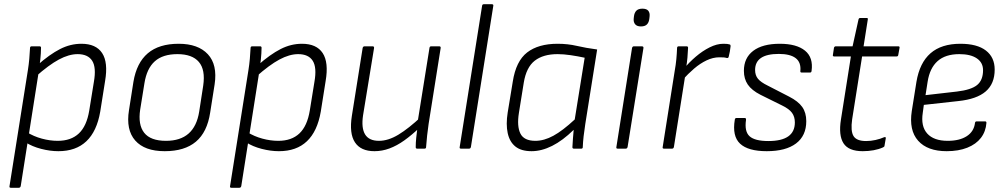

<svg xmlns="http://www.w3.org/2000/svg" viewBox="-20 -703 4767 908"><path d="M256 12Q217 12 174.5 1Q132 -10 101 -30L107 -78Q139 -58 177.5 -47.5Q216 -37 253 -37Q316 -37 353 -72Q390 -107 402 -180L424 -316Q436 -384 416 -415.5Q396 -447 347 -447Q306 -447 258.5 -421.5Q211 -396 148 -340L156 -394Q215 -446 264 -471Q313 -496 365 -496Q434 -496 463 -452Q492 -408 477 -320L454 -175Q438 -82 388.5 -35Q339 12 256 12ZM31 185Q23 185 25 177L112 -372Q116 -397 118.5 -424.5Q121 -452 122 -476Q122 -484 130 -484H167Q174 -484 174 -477Q174 -465 173 -450Q172 -435 170.5 -420Q169 -405 167 -394L163 -363L78 177Q76 185 69 185Z M759 12Q664 12 619.5 -38.5Q575 -89 590 -182L611 -316Q626 -406 679 -451Q732 -496 825 -496Q917 -496 963 -446.5Q1009 -397 995 -304L974 -171Q960 -78 906.5 -33Q853 12 759 12ZM765 -37Q833 -37 872 -71.5Q911 -106 922 -175L941 -298Q952 -373 920.5 -410Q889 -447 819 -447Q750 -447 712 -413Q674 -379 663 -309L643 -185Q632 -113 662 -75Q692 -37 765 -37Z M1299 12Q1260 12 1217.5 1Q1175 -10 1144 -30L1150 -78Q1182 -58 1220.5 -47.5Q1259 -37 1296 -37Q1359 -37 1396 -72Q1433 -107 1445 -180L1467 -316Q1479 -384 1459 -415.5Q1439 -447 1390 -447Q1349 -447 1301.5 -421.5Q1254 -396 1191 -340L1199 -394Q1258 -446 1307 -471Q1356 -496 1408 -496Q1477 -496 1506 -452Q1535 -408 1520 -320L1497 -175Q1481 -82 1431.5 -35Q1382 12 1299 12ZM1074 185Q1066 185 1068 177L1155 -372Q1159 -397 1161.5 -424.5Q1164 -452 1165 -476Q1165 -484 1173 -484H1210Q1217 -484 1217 -477Q1217 -465 1216 -450Q1215 -435 1213.5 -420Q1212 -405 1210 -394L1206 -363L1121 177Q1119 185 1112 185Z M1751 12Q1686 12 1658.5 -30Q1631 -72 1644 -155L1695 -476Q1697 -484 1704 -484H1742Q1750 -484 1749 -476L1697 -158Q1688 -98 1706.5 -67.5Q1725 -37 1772 -37Q1816 -37 1864 -66Q1912 -95 1973 -152L1964 -99Q1927 -64 1892 -39Q1857 -14 1822 -1Q1787 12 1751 12ZM1953 0Q1946 0 1946 -7Q1946 -29 1948.5 -52Q1951 -75 1954 -99L1955 -126L2011 -476Q2012 -484 2019 -484H2057Q2065 -484 2064 -476L2007 -117Q2003 -91 2000 -62.5Q1997 -34 1995 -7Q1995 0 1987 0Z M2160 0Q2152 0 2154 -8L2260 -676Q2261 -683 2268 -683H2306Q2314 -683 2313 -676L2207 -8Q2206 -4 2204 -2Q2202 0 2198 0Z M2494 12Q2445 12 2417.5 -10Q2390 -32 2381 -73.5Q2372 -115 2381 -171L2405 -317Q2420 -414 2473 -455Q2526 -496 2617 -496Q2665 -496 2708 -486Q2751 -476 2804 -469L2748 -117Q2743 -85 2740 -58.5Q2737 -32 2736 -7Q2736 0 2729 0H2694Q2687 0 2687 -7Q2688 -26 2689.5 -47Q2691 -68 2693 -89Q2641 -38 2591 -13Q2541 12 2494 12ZM2512 -37Q2553 -37 2597 -61Q2641 -85 2698 -138L2745 -430Q2713 -437 2679 -442Q2645 -447 2617 -447Q2549 -447 2509 -416Q2469 -385 2457 -312L2434 -169Q2424 -106 2441 -71.5Q2458 -37 2512 -37Z M2901 0Q2893 0 2895 -8L2969 -476Q2971 -484 2978 -484H3015Q3024 -484 3023 -476L2948 -8Q2946 0 2939 0ZM3011 -578Q2992 -578 2983.5 -588.5Q2975 -599 2977 -616L2978 -625Q2980 -643 2989.5 -652.5Q2999 -662 3018 -662Q3038 -662 3046 -652Q3054 -642 3052 -625L3051 -616Q3049 -597 3039.5 -587.5Q3030 -578 3011 -578Z M3120 0Q3112 0 3114 -8L3171 -369Q3176 -396 3178.5 -423Q3181 -450 3182 -476Q3182 -484 3190 -484H3227Q3234 -484 3234 -477Q3233 -456 3231 -430.5Q3229 -405 3224 -380L3221 -349L3167 -8Q3166 -4 3164 -2Q3162 0 3158 0ZM3207 -324 3215 -379Q3239 -408 3270.5 -435Q3302 -462 3336 -479Q3370 -496 3401 -496Q3422 -496 3430 -493Q3434 -492 3434.5 -489.5Q3435 -487 3435 -484Q3434 -472 3431.5 -459Q3429 -446 3426 -434Q3424 -427 3416 -429Q3410 -431 3402 -431.5Q3394 -432 3382 -432Q3352 -432 3321.5 -417.5Q3291 -403 3262.5 -378.5Q3234 -354 3207 -324Z M3606 12Q3518 12 3480 -23.5Q3442 -59 3455 -137Q3456 -145 3463 -145H3502Q3509 -145 3508 -136Q3500 -81 3525 -58.5Q3550 -36 3614 -36Q3739 -36 3739 -124Q3739 -151 3725.5 -169.5Q3712 -188 3679 -204L3576 -255Q3535 -276 3516.5 -303Q3498 -330 3498 -368Q3498 -429 3542 -462.5Q3586 -496 3668 -496Q3747 -496 3787 -463.5Q3827 -431 3818 -367Q3817 -360 3811 -360H3771Q3764 -360 3765 -367Q3769 -408 3743 -428Q3717 -448 3663 -448Q3551 -448 3551 -372Q3551 -347 3564.5 -330.5Q3578 -314 3611 -298L3712 -246Q3755 -224 3774 -197Q3793 -170 3793 -130Q3793 -61 3744.5 -24.5Q3696 12 3606 12Z M4060 12Q3993 12 3969 -25.5Q3945 -63 3957 -138L4004 -436H3925Q3917 -436 3919 -444L3924 -477Q3926 -484 3933 -484H4012L4040 -611Q4042 -618 4048 -618H4078Q4086 -618 4084 -611L4064 -484H4228Q4236 -484 4234 -476L4228 -443Q4227 -436 4220 -436H4057L4010 -139Q4002 -83 4016.5 -59.5Q4031 -36 4076 -36Q4098 -36 4120.5 -41Q4143 -46 4161 -54Q4170 -57 4169 -49L4163 -14Q4163 -9 4156 -6Q4136 3 4111.5 7.5Q4087 12 4060 12Z M4457 12Q4366 12 4322 -37.5Q4278 -87 4292 -178L4314 -316Q4329 -406 4380.5 -451Q4432 -496 4522 -496Q4601 -496 4642.5 -464Q4684 -432 4684 -374Q4684 -307 4641.5 -270.5Q4599 -234 4512 -225L4349 -207L4344 -170Q4334 -106 4365 -71.5Q4396 -37 4462 -37Q4518 -37 4552 -59Q4586 -81 4591 -122Q4592 -129 4599 -129H4639Q4645 -129 4645 -122Q4642 -81 4619 -51Q4596 -21 4554.5 -4.5Q4513 12 4457 12ZM4357 -253 4505 -270Q4573 -278 4601 -301Q4629 -324 4629 -371Q4629 -407 4599.5 -427Q4570 -447 4517 -447Q4451 -447 4414 -414Q4377 -381 4367 -317Z"/></svg>

Font: Sofia Sans Light
Style: Italic
Weight: 300
Italic angle: -9°
Version: Version 4.100-B